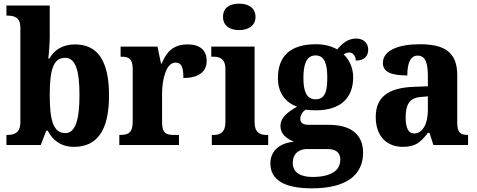

<svg xmlns="http://www.w3.org/2000/svg" viewBox="-20 -790 2597 1046"><path d="M383 10C507 10 574 -76 574 -270C574 -463 509 -548 389 -548C318 -548 275 -516 249 -471H243C247 -502 251 -556 251 -591V-760H15V-705H19C59 -705 91 -695 91 -639V-125C91 -64 55 -55 21 -55H15V0H202L232 -78H240C267 -26 312 10 383 10ZM336 -65C269 -65 251 -138 251 -271C251 -407 269 -475 335 -475C391 -475 413 -408 413 -272C413 -138 391 -65 336 -65Z M630 0H955V-55H925C888 -55 863 -63 863 -122V-281C863 -354 884 -449 936 -449C971 -449 979 -420 979 -365C1057 -365 1106 -395 1106 -459C1106 -512 1074 -548 1003 -548C929 -548 890 -514 861 -444H857L838 -536H637V-481H640C681 -481 703 -472 703 -413V-127C703 -64 676 -55 634 -55H630Z M1283 -626C1331 -626 1372 -649 1372 -698C1372 -749 1331 -770 1283 -770C1233 -770 1195 -749 1195 -698C1195 -649 1233 -626 1283 -626ZM1134 0H1441V-55H1430C1396 -55 1367 -68 1367 -124V-536H1131V-481H1145C1178 -481 1208 -468 1208 -416V-125C1208 -68 1179 -55 1145 -55H1134Z M1679 236C1868 236 1958 163 1958 42C1958 -53 1898 -110 1770 -110H1660C1635 -110 1616 -119 1616 -142C1616 -165 1632 -186 1647 -193C1658 -190 1687 -189 1701 -189C1841 -189 1904 -262 1904 -368C1904 -425 1881 -466 1852 -494C1860 -499 1871 -504 1884 -504C1898 -504 1918 -490 1918 -460C1969 -460 1986 -488 1986 -520C1986 -552 1963 -580 1921 -580C1875 -580 1846 -554 1817 -521C1784 -539 1749 -549 1701 -549C1559 -549 1494 -482 1494 -364C1494 -281 1539 -229 1599 -209C1545 -179 1508 -148 1508 -104C1508 -56 1546 -32 1582 -18C1503 -11 1453 32 1453 100C1453 189 1527 236 1679 236ZM1699 -249C1648 -249 1633 -296 1633 -364C1633 -435 1647 -488 1699 -488C1751 -488 1763 -437 1763 -365C1763 -295 1752 -249 1699 -249ZM1682 174C1618 174 1575 150 1575 99C1575 38 1619 22 1652 22H1765C1812 22 1834 43 1834 80C1834 139 1783 174 1682 174Z M2174 10C2243 10 2270 -13 2311 -66H2320L2341 0H2530V-55H2527C2485 -55 2471 -71 2471 -125V-380C2471 -505 2403 -549 2267 -549C2156 -549 2066 -518 2066 -447C2066 -398 2110 -379 2199 -379C2199 -446 2216 -487 2255 -487C2298 -487 2311 -447 2311 -374V-320L2235 -317C2096 -312 2027 -262 2027 -153C2027 -42 2093 10 2174 10ZM2236 -63C2204 -63 2190 -94 2190 -150C2190 -221 2211 -258 2276 -262L2311 -265V-191C2311 -114 2282 -63 2236 -63Z"/></svg>

Font: Noto Serif Armenian SemiCondensed
Style: Bold
Weight: 700
Width: 4
Designer: Monotype Design Team
Foundry: Monotype Imaging Inc.
Version: Version 2.008